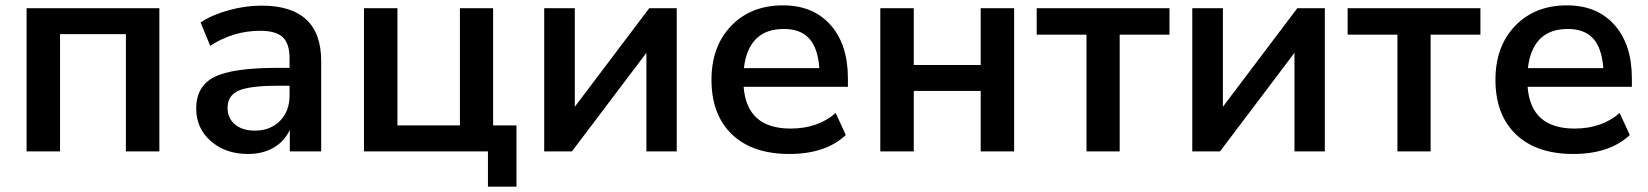

<svg xmlns="http://www.w3.org/2000/svg" viewBox="-20 -570 6207 723"><path d="M80.1 0V-539.1H580.1V0H454.1V-441.4H206.1V0Z M914.1 9.8Q829.1 9.8 773.9 -38.6Q718.8 -86.9 718.8 -161.1Q718.8 -245.1 786.6 -279.8Q854.5 -314.5 1025.4 -314.5H1070.3V-351.6Q1070.3 -406.2 1044.4 -430.2Q1018.6 -454.1 960 -454.1Q858.4 -454.1 771.5 -397.5L735.4 -485.4Q777.3 -513.7 840.3 -531.2Q903.3 -548.8 964.8 -548.8Q1189.5 -548.8 1189.5 -339.8V0H1071.3V-81.1Q1051.8 -38.1 1010.7 -14.2Q969.7 9.8 914.1 9.8ZM836.9 -164.1Q836.9 -125 864.7 -101.6Q892.6 -78.1 939.5 -78.1Q998 -78.1 1034.2 -114.7Q1070.3 -151.4 1070.3 -210V-247.1H1026.4Q919.9 -247.1 878.4 -228.5Q836.9 -210 836.9 -164.1Z M1817.4 132.8V0H1350.6V-539.1H1476.6V-97.7H1711.9V-539.1H1836.9V-97.7H1924.8V132.8Z M2029.3 0V-539.1H2144.5V-168L2424.8 -539.1H2528.3V0H2414.1V-371.1L2133.8 0Z M2952.1 9.8Q2813.5 9.8 2736.3 -64Q2659.2 -137.7 2659.2 -269.5Q2659.2 -395.5 2733.4 -472.7Q2807.6 -549.8 2928.7 -549.8Q3042 -549.8 3107.4 -476.1Q3172.9 -402.3 3172.9 -275.4V-243.2H2780.3Q2792 -85.9 2957 -85.9Q3059.6 -85.9 3127 -144.5L3165 -61.5Q3088.9 9.8 2952.1 9.8ZM2781.2 -313.5H3065.4Q3059.6 -389.6 3026.9 -425.3Q2994.1 -460.9 2931.6 -460.9Q2798.8 -460.9 2781.2 -313.5Z M3294.9 0V-539.1H3420.9V-325.2H3672.9V-539.1H3798.8V0H3672.9V-227.5H3420.9V0Z M4071.3 0V-439.5H3883.8V-539.1H4383.8V-439.5H4196.3V0Z M4469.7 0V-539.1H4585V-168L4865.2 -539.1H4968.8V0H4854.5V-371.1L4574.2 0Z M5242.2 0V-439.5H5054.7V-539.1H5554.7V-439.5H5367.2V0Z M5904.3 9.8Q5765.6 9.8 5688.5 -64Q5611.3 -137.7 5611.3 -269.5Q5611.3 -395.5 5685.5 -472.7Q5759.8 -549.8 5880.9 -549.8Q5994.1 -549.8 6059.6 -476.1Q6125 -402.3 6125 -275.4V-243.2H5732.4Q5744.1 -85.9 5909.2 -85.9Q6011.7 -85.9 6079.1 -144.5L6117.2 -61.5Q6041 9.8 5904.3 9.8ZM5733.4 -313.5H6017.6Q6011.7 -389.6 5979 -425.3Q5946.3 -460.9 5883.8 -460.9Q5751 -460.9 5733.4 -313.5Z"/></svg>

Font: Min Sans SemiBold
Style: Regular
Weight: 600
Designer: Jinseong-Kim, NotoSansCJK, Nunito
Foundry: Jinseong-Kim
Version: Version 1.400;Glyphs 3.1.2 (3151)